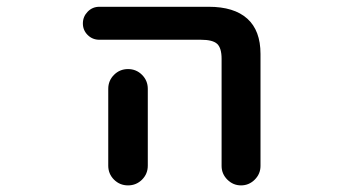

<svg xmlns="http://www.w3.org/2000/svg" viewBox="-20 -568 1040 569"><path d="M636.7 -76.2V-393.6Q636.7 -425.8 623.5 -438Q610.4 -450.2 575.2 -450.2H274.4Q253.9 -450.2 239.7 -464.4Q225.6 -478.5 225.6 -498.5Q225.6 -518.6 239.7 -533.2Q253.9 -547.9 274.4 -547.9H598.6Q673.8 -547.9 712.9 -512.7Q752 -477.5 752 -408.2V-76.2Q752 -52.7 734.9 -35.6Q717.8 -18.6 694.3 -18.6Q670.9 -18.6 653.8 -35.6Q636.7 -52.7 636.7 -76.2ZM300.8 -77.1V-304.7Q300.8 -329.1 317.9 -346.2Q335 -363.3 359.4 -363.3Q383.8 -363.3 400.9 -346.2Q418 -329.1 418 -304.7V-77.1Q418 -52.7 400.9 -35.6Q383.8 -18.6 359.4 -18.6Q335 -18.6 317.9 -35.6Q300.8 -52.7 300.8 -77.1Z"/></svg>

Font: Rounded-X Mgen+ 1mn medium
Style: Regular
Weight: 500
Designer: [Source Han Sans]
Ryoko NISHIZUKA  (kana & ideographs); Paul D. Hunt (Latin, Greek & Cyrillic); Wenlong ZHANG  (bopomofo
Version: Version 1.059.20150602